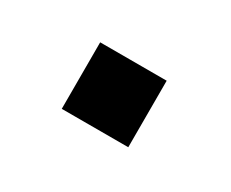

<svg xmlns="http://www.w3.org/2000/svg" viewBox="-39 -570 379 315"><g transform="rotate(30 151.0 -413.0)"><path d="M85 -350V-476H211V-350Z"/></g></svg>

Font: Coval
Style: Bold
Weight: 700
Foundry: Context Ltd
Version: Version 001.000